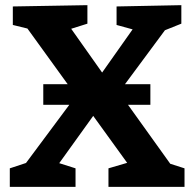

<svg xmlns="http://www.w3.org/2000/svg" viewBox="-20 -724 752 744"><path d="M147.7 -397.7H562.7V-318H147.7ZM655.3 -67.7 613 -98 695 -71.7V0H400.3V-71.7L483 -96L486.7 -73.7L324 -298.7L358.7 -299.3L192.7 -68.3L185.7 -99.3L272.7 -71.7V0H18V-71.7L99.7 -98.7L61.3 -66.3L287.3 -370L284 -340L74.3 -630L107.3 -608.3L29.7 -627.3V-699L318.7 -704V-632.3L240.7 -607.7L246.3 -626L390.3 -422.3L361.7 -423L505 -626L512.7 -605L431.7 -627.3V-699L682.7 -704V-632.3L601.3 -599.7L636.3 -630L425 -344.7L431 -380.7Z"/></svg>

Font: Bitter Thin
Style: Regular
Weight: 100
Designer: Sol Matas, and Bitter project Authors
Foundry: Sol Matas
Version: Version 2.002